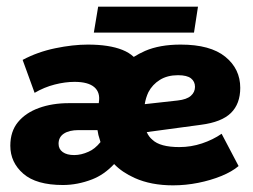

<svg xmlns="http://www.w3.org/2000/svg" viewBox="-20 -546 759 577"><path d="M169 10Q89 10 50 -24Q11 -58 11 -108Q11 -151 34 -179Q57 -207 97 -221.5Q137 -236 187 -236H277V-238Q282 -268 263.5 -284Q245 -300 204 -300Q176 -300 144.5 -292Q113 -284 84 -267L48 -366Q93 -390 146 -401Q199 -412 244 -412Q308 -412 348 -396Q368 -388 382 -375Q398 -385 416 -393Q460 -412 523 -412Q612 -412 657 -375.5Q702 -339 702 -282Q702 -234 674 -206.5Q646 -179 584 -171L421 -149Q427 -135 438 -126Q461 -104 519 -104Q554 -104 587 -115Q620 -126 646 -144L697 -47Q677 -30 645 -17Q613 -4 575.5 3.5Q538 11 500 11Q434 11 385 -11Q347 -28 323 -53Q293 -21 257 -7Q213 10 169 10ZM415 -233 514 -244Q541 -247 553.5 -258Q566 -269 566 -285Q566 -301 554 -310.5Q542 -320 515 -320Q483 -320 460.5 -306Q438 -292 426 -269Q418 -252 415 -233ZM203 -80Q224 -80 246 -90Q265 -98 282 -119Q281 -122 280 -126Q275 -140 273 -155H216Q188 -155 172 -144.5Q156 -134 156 -114Q156 -98 168.5 -89Q181 -80 203 -80ZM262 -448 275 -526H575L563 -448Z"/></svg>

Font: Rokkitt SemiBold ExtraBold
Style: Italic
Weight: 800
Italic angle: -9°
Version: Version 3.103